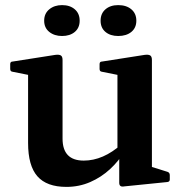

<svg xmlns="http://www.w3.org/2000/svg" viewBox="-20 -720 712 752"><path d="M575 -162V-38L556 -72L636 -47Q645 -44 645 -34V-17Q645 -8 635 -7L467 10Q457 12 452 8.5Q447 5 447 -4V-121L440 -133V-162ZM240 12Q163 12 126.5 -29.5Q90 -71 90 -160V-313H225V-177Q225 -91 308 -91Q384 -91 456 -155L468 -128Q446 -90 411.5 -58Q377 -26 333.5 -7Q290 12 240 12ZM440 -162V-313H575V-162ZM90 -313V-462L109 -423L29 -439Q20 -440 20 -450V-469Q20 -479 30 -479L196 -505Q211 -507 218 -503Q225 -499 225 -485V-313ZM440 -313V-462L459 -423L379 -439Q370 -440 370 -450V-469Q370 -479 380 -479L546 -505Q561 -507 568 -503Q575 -499 575 -485V-313ZM223 -579Q193 -579 173 -595Q153 -611 153 -639Q153 -667 173 -683.5Q193 -700 223 -700Q254 -700 273 -683.5Q292 -667 292 -639Q292 -611 273 -595Q254 -579 223 -579ZM443 -579Q412 -579 393 -595Q374 -611 374 -639Q374 -667 393 -683.5Q412 -700 443 -700Q475 -700 494.5 -683.5Q514 -667 514 -639Q514 -611 494.5 -595Q475 -579 443 -579Z"/></svg>

Font: Hahmlet SemiBold
Style: Regular
Weight: 600
Version: Version 1.002